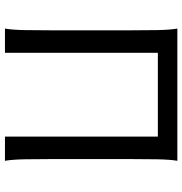

<svg xmlns="http://www.w3.org/2000/svg" viewBox="0 -754 753 794"><g transform="rotate(90 377.0 -356.5)"><path d="M197.8 -632.3V0H97.7Q103 -29.3 104 -83.3Q105 -137.2 105 -210V-500.5Q105 -572.8 104 -628.2Q103 -683.6 97.7 -712.9H644.5Q639.2 -683.6 638.2 -628.2Q637.2 -572.8 637.2 -500.5V-210Q637.2 -137.2 638.2 -83.3Q639.2 -29.3 644.5 0H544.4V-632.3Z"/></g></svg>

Font: Andika
Style: Regular
Weight: 400
Designer: Victor Gaultney, Annie Olsen, Julie Remington, Don Collingsworth, Eric Hays
Foundry: SIL International
Version: Version 1.001